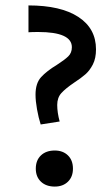

<svg xmlns="http://www.w3.org/2000/svg" viewBox="-20 -682 405 708"><path d="M111 -333Q111 -375 131.5 -397.5Q152 -420 190 -443Q218 -461 231.5 -474Q245 -487 245 -508Q245 -564 121 -564Q98 -564 85 -563V-662Q204 -662 269 -619.5Q334 -577 334 -500Q334 -467 322.5 -444.5Q311 -422 295 -408Q279 -394 253 -377Q222 -356 206.5 -339Q191 -322 191 -295Q191 -267 200 -234L130 -223Q122 -248 116.5 -279Q111 -310 111 -333ZM112 -60Q112 -91 131 -109Q150 -127 182 -127Q212 -127 230.5 -109Q249 -91 249 -60Q249 -30 230.5 -12Q212 6 182 6Q150 6 131 -12Q112 -30 112 -60Z"/></svg>

Font: Ysabeau Semibold
Style: Regular
Weight: 600
Designer: Christian Thalmann (Catharsis Fonts)
Version: Version 0.003